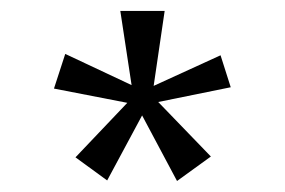

<svg xmlns="http://www.w3.org/2000/svg" viewBox="-20 -557 518 349"><path d="M219.2 -402.3 198.7 -537.1H279.3L259.3 -400.9L380.9 -456.5L399.4 -398.4L267.6 -371.6L363.3 -272.5L301.8 -228L238.3 -347.2L174.8 -229L117.2 -271L211.4 -370.1L78.1 -396L98.6 -459Z"/></svg>

Font: Squarish Sans CT
Style: Regular
Weight: 400
Version: Version 0.9